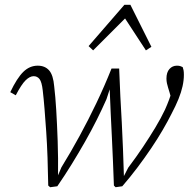

<svg xmlns="http://www.w3.org/2000/svg" viewBox="-20 -775 797 804"><path d="M182 2Q181 -59 179 -116Q177 -173 173.5 -224Q170 -275 166.5 -318.5Q163 -362 159 -396Q155 -432 145.5 -444Q136 -456 121 -456Q105 -456 87.5 -439Q70 -422 46 -376L23 -389Q51 -448 77.5 -474Q104 -500 138 -500Q168 -500 185.5 -480.5Q203 -461 207 -413Q212 -372 215.5 -314Q219 -256 221.5 -185Q224 -114 223 -34L221 -36L237 -74Q277 -139 313.5 -206Q350 -273 383.5 -343Q417 -413 447 -488H479Q481 -427 484 -371Q487 -315 490 -261Q493 -207 495 -151Q497 -95 499 -34L498 -36L517 -73Q551 -118 579 -160Q607 -202 630.5 -241Q654 -280 671 -316Q680 -336 688 -357.5Q696 -379 703 -404L701 -348L690 -388Q687 -398 684 -407.5Q681 -417 679 -426.5Q677 -436 677 -446Q677 -472 689.5 -486Q702 -500 721 -500Q730 -500 735.5 -498Q741 -496 745 -494Q747 -489 748.5 -481.5Q750 -474 750 -462Q750 -439 744.5 -414Q739 -389 727.5 -360.5Q716 -332 698 -298Q683 -268 661.5 -231Q640 -194 613 -154Q586 -114 555.5 -73.5Q525 -33 492 5L464 9L457 2Q455 -51 453 -100.5Q451 -150 448.5 -200.5Q446 -251 443.5 -302.5Q441 -354 439 -409H442L426 -360Q408 -319 385.5 -274Q363 -229 336 -181.5Q309 -134 280 -87Q251 -40 220 5L190 9ZM591 -564 493 -714H520L370 -564L351 -582L501 -755H526L614 -579Z"/></svg>

Font: Source Serif 4 Light
Style: Italic
Weight: 300
Italic angle: -12°
Designer: Frank Grießhammer
Foundry: Adobe Systems Incorporated
Version: Version 4.004;hotconv 1.0.116;makeotfexe 2.5.65601